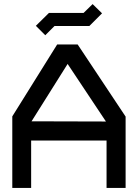

<svg xmlns="http://www.w3.org/2000/svg" viewBox="-20 -917 673 937"><path d="M500 0V-231H132V0H40V-349L259 -700H359L593 -348V0ZM310 -605 134 -325 497 -324ZM155 -791 219 -854H388L432 -897L478 -852L416 -790H246L201 -745Z"/></svg>

Font: Turret Road
Style: Bold
Weight: 700
Designer: Noponies
Foundry: Noponies
Version: Version 1.001; ttfautohint (v1.8)